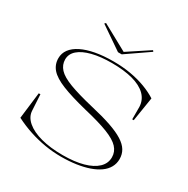

<svg xmlns="http://www.w3.org/2000/svg" viewBox="-203 -1105 1278 1302"><g transform="rotate(30 435.5 -454.0)"><path d="M446 15Q382 15 319.5 4.5Q257 -6 196 -26Q135 -46 76 -76L101 -282H114L121 -159Q123 -111 165 -75Q207 -39 280.5 -19.5Q354 0 450 0Q543 0 609.5 -18.5Q676 -37 712 -71.5Q748 -106 748 -154Q748 -197 718 -229.5Q688 -262 619 -289Q550 -316 431 -344Q306 -375 233 -404.5Q160 -434 128.5 -470Q97 -506 97 -555Q97 -594 120 -625Q143 -656 187 -678Q231 -700 293 -711.5Q355 -723 433 -723Q505 -723 568 -712Q631 -701 684.5 -681Q738 -661 780 -634L750 -446H738V-543Q736 -597 698.5 -634Q661 -671 592.5 -689.5Q524 -708 429 -708Q340 -708 275.5 -691.5Q211 -675 176 -644.5Q141 -614 141 -571Q141 -529 170.5 -497Q200 -465 270 -438.5Q340 -412 458 -384Q554 -362 619 -339.5Q684 -317 723.5 -292Q763 -267 781 -237Q799 -207 799 -169Q799 -134 782.5 -104.5Q766 -75 735 -53Q704 -31 661 -16Q618 -1 563.5 7Q509 15 446 15ZM626 -923 633 -914 456 -792H427L249 -914L258 -923L459 -813Z"/></g></svg>

Font: Kalnia SemiExpanded ExtraLight
Style: Regular
Weight: 250
Width: 6
Designer: Frida Medrano
Foundry: Frida Medrano
Version: Version 1.105